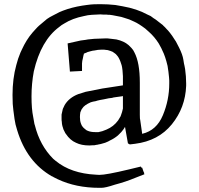

<svg xmlns="http://www.w3.org/2000/svg" viewBox="-20 -687 952 920"><path d="M461 -667 497 -666 533 -663 567 -657Q636 -645 687 -617Q689 -616 693.5 -614Q698 -612 702 -610Q719 -597 725 -594L760 -567Q761 -565 763 -563.5Q765 -562 770 -557L780 -546Q783 -544 794.5 -529.5Q806 -515 815 -500L823 -488Q829 -476 838 -459Q855 -425 858.5 -401.5Q862 -378 864 -372L867 -356Q872 -321 872 -287V-276Q868 -171 803.5 -91.5Q739 -12 627 2L602 5L593 0L579 -79Q574 -69 561 -54L545 -38Q527 -23 507 -14L498 -9L484 -3L463 3L448 6Q447 7 442 7L432 9H426Q421 10 408 10Q370 10 344 -3Q316 -15 296 -45L293 -49L284 -67L281 -77L279 -83L277 -93L276 -105Q275 -108 275 -117V-138L281 -165Q287 -178 290 -184Q311 -219 355 -236L384 -245L390 -247Q403 -250 471 -263L491 -266Q506 -269 530 -272Q559 -276 569 -278V-322Q567 -357 565 -364.5Q563 -372 563 -374L557 -392Q549 -413 540 -422Q536 -428 528 -433Q520 -440 509 -443Q498 -446 496 -447L486 -448Q483 -449 475 -449H465L449 -448L432 -445Q426 -445 412 -441L398 -437L397 -436L382 -430V-429Q381 -428 381 -424L380 -422L377 -407L374 -394V-392Q373 -388 373 -383V-347L315 -344L304 -479Q346 -489 367 -493L390 -496Q397 -498 421 -500L431 -501L485 -503H495Q499 -503 513 -501L538 -498Q574 -490 596 -471L610 -457L618 -447L624 -436Q650 -387 650 -291V-137Q650 -115 652 -111L661 -48V-46H662Q730 -62 760.5 -135Q791 -208 791 -287V-301L790 -316L787 -344Q787 -347 785 -357L783 -371Q772 -418 758 -445L753 -456L741 -478Q721 -510 694 -534L676 -550Q644 -574 623.5 -583Q603 -592 599 -594L574 -602Q563 -606 561 -606L520 -614L506 -616Q494 -616 491 -617H476L461 -618Q447 -618 440 -617L420 -616L401 -614L382 -610Q327 -599 289 -575Q274 -567 264 -558Q176 -493 142 -345Q131 -286 131 -225.5Q131 -165 139 -127L145 -93L147 -87Q171 10 235 74Q239 78 247 84Q320 144 439 150L456 151Q489 151 597 125L655 111L658 117Q659 116 660 116H661L668 136L671 142H670L672 148L626 166Q583 184 530 198Q485 213 466 213H456Q344 213 257 172L237 162Q234 159 229 158Q108 89 62 -64Q59 -72 54.5 -90.5Q50 -109 44 -159L41 -189Q40 -204 40 -232Q40 -310 58 -375L67 -406Q76 -429 78 -435L85 -450Q106 -496 135 -530Q136 -531 148 -544.5Q160 -558 167 -564Q176 -572 205 -596L219 -605L234 -613Q256 -625 265 -629L282 -636Q324 -652 374 -660L395 -663Q416 -666 431 -666.5Q446 -667 461 -667ZM365 -149Q363 -137 363 -126Q363 -108 367.5 -96Q372 -84 373 -84L375 -81L380 -75L388 -68L392 -65Q393 -63 401 -60Q415 -54 436 -54H441Q448 -54 452 -54Q470 -57 490 -66Q524 -80 546 -110L558 -130Q566 -151 569 -167V-227L567 -226Q562 -226 560 -225L538 -222Q521 -220 517 -218L501 -216L477 -211L460 -208L447 -205Q440 -202 426 -200L415 -197Q383 -183 374 -167L371 -163Z"/></svg>

Font: Andada
Style: Regular
Weight: 400
Designer: Carolina Giovagnoli
Foundry: Carolina Giovagnoli
Version: Version 1.002